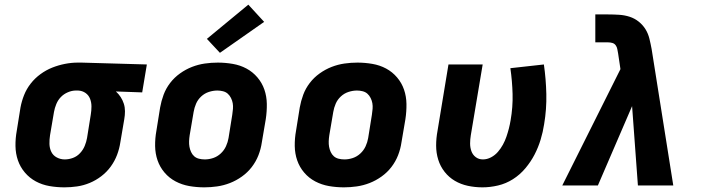

<svg xmlns="http://www.w3.org/2000/svg" viewBox="-20 -797 3040 825"><path d="M257 8Q224 8 192.5 2.5Q161 -3 134 -17.5Q107 -32 87 -55.5Q67 -79 57 -108Q47 -137 46.5 -169.5Q46 -202 52 -235L68 -335Q73 -362 83.5 -388.5Q94 -415 112 -438Q130 -461 154 -478.5Q178 -496 204.5 -506.5Q231 -517 259 -522.5Q287 -528 314 -528Q318 -528 322.5 -528Q327 -528 331 -528L611 -520L591 -400L478 -404Q490 -393 498.5 -380Q507 -367 512 -351.5Q517 -336 517 -319Q517 -302 514 -285L497 -185Q493 -158 483 -131.5Q473 -105 456 -81.5Q439 -58 415.5 -40Q392 -22 365.5 -11Q339 0 311.5 4Q284 8 257 8ZM258 -112Q276 -112 293.5 -118.5Q311 -125 324 -139Q337 -153 344 -170Q351 -187 354 -204L370 -304Q373 -322 373 -339.5Q373 -357 367 -372.5Q361 -388 347.5 -397.5Q334 -407 316 -408H311Q310 -408 308.5 -408Q307 -408 306 -408Q289 -408 271.5 -400.5Q254 -393 241.5 -380Q229 -367 222 -350Q215 -333 212 -316L195 -216Q192 -197 192.5 -178.5Q193 -160 200.5 -144.5Q208 -129 224 -120.5Q240 -112 258 -112Z M858 8Q825 8 793.5 2.5Q762 -3 734.5 -17.5Q707 -32 687 -55.5Q667 -79 657 -108Q647 -137 646.5 -169.5Q646 -202 652 -235L668 -335Q673 -363 683 -390Q693 -417 711 -440.5Q729 -464 753.5 -481.5Q778 -499 805 -509.5Q832 -520 860 -524Q888 -528 916 -528Q948 -528 980 -522.5Q1012 -517 1039 -502.5Q1066 -488 1086 -464.5Q1106 -441 1116 -412Q1126 -383 1126.5 -350.5Q1127 -318 1122 -285L1105 -185Q1101 -157 1090.5 -130Q1080 -103 1062 -79.5Q1044 -56 1019.5 -38.5Q995 -21 968 -10.5Q941 0 913 4Q885 8 858 8ZM860 -112Q878 -112 896 -118Q914 -124 928.5 -137.5Q943 -151 951 -168.5Q959 -186 962 -204L978 -304Q980 -317 981 -329.5Q982 -342 980 -353.5Q978 -365 972.5 -376Q967 -387 958.5 -394.5Q950 -402 938 -405Q926 -408 914 -408Q896 -408 877.5 -402Q859 -396 844.5 -382.5Q830 -369 822.5 -351.5Q815 -334 812 -316L795 -216Q793 -203 792.5 -190.5Q792 -178 794 -166.5Q796 -155 801 -144Q806 -133 814.5 -125.5Q823 -118 835 -115Q847 -112 860 -112ZM925 -570 869 -630 1047 -777 1115 -703Z M1458 8Q1425 8 1393.5 2.5Q1362 -3 1334.5 -17.5Q1307 -32 1287 -55.5Q1267 -79 1257 -108Q1247 -137 1246.5 -169.5Q1246 -202 1252 -235L1268 -335Q1273 -363 1283 -390Q1293 -417 1311 -440.5Q1329 -464 1353.5 -481.5Q1378 -499 1405 -509.5Q1432 -520 1460 -524Q1488 -528 1516 -528Q1548 -528 1580 -522.5Q1612 -517 1639 -502.5Q1666 -488 1686 -464.5Q1706 -441 1716 -412Q1726 -383 1726.5 -350.5Q1727 -318 1722 -285L1705 -185Q1701 -157 1690.5 -130Q1680 -103 1662 -79.5Q1644 -56 1619.5 -38.5Q1595 -21 1568 -10.5Q1541 0 1513 4Q1485 8 1458 8ZM1460 -112Q1478 -112 1496 -118Q1514 -124 1528.5 -137.5Q1543 -151 1551 -168.5Q1559 -186 1562 -204L1578 -304Q1580 -317 1581 -329.5Q1582 -342 1580 -353.5Q1578 -365 1572.5 -376Q1567 -387 1558.5 -394.5Q1550 -402 1538 -405Q1526 -408 1514 -408Q1496 -408 1477.5 -402Q1459 -396 1444.5 -382.5Q1430 -369 1422.5 -351.5Q1415 -334 1412 -316L1395 -216Q1393 -203 1392.5 -190.5Q1392 -178 1394 -166.5Q1396 -155 1401 -144Q1406 -133 1414.5 -125.5Q1423 -118 1435 -115Q1447 -112 1460 -112Z M2053 8Q2021 8 1990.5 1.5Q1960 -5 1934.5 -20Q1909 -35 1890.5 -58.5Q1872 -82 1863 -111Q1854 -140 1854 -171.5Q1854 -203 1860 -235L1907 -520H2054L2003 -216Q2000 -198 2000 -180.5Q2000 -163 2005.5 -147.5Q2011 -132 2024 -122Q2037 -112 2055 -112Q2073 -112 2090 -121Q2107 -130 2119.5 -144.5Q2132 -159 2141 -175.5Q2150 -192 2156 -209.5Q2162 -227 2166.5 -244.5Q2171 -262 2174 -280Q2184 -337 2182.5 -393Q2181 -449 2173 -504L2317 -520Q2326 -458 2327.5 -393Q2329 -328 2318 -263Q2313 -230 2303 -197Q2293 -164 2277 -133Q2261 -102 2237.5 -74Q2214 -46 2184 -27Q2154 -8 2120 0Q2086 8 2053 8Z M2396 0 2646 -500 2636 -567Q2634 -577 2632.5 -586Q2631 -595 2625.5 -602.5Q2620 -610 2611 -612.5Q2602 -615 2593 -615H2538V-735H2593Q2616 -735 2640 -733.5Q2664 -732 2685.5 -725Q2707 -718 2724.5 -704Q2742 -690 2753.5 -671.5Q2765 -653 2770.5 -630.5Q2776 -608 2780 -586L2873 0H2721L2696 -341L2549 0Z"/></svg>

Font: Iosevka SS04 Heavy Extended
Style: Italic
Weight: 900
Width: 7
Italic angle: -9°
Monospace: yes
Designer: Belleve Invis
Foundry: Belleve Invis
Version: Version 19.0.0; ttfautohint (v1.8.4)